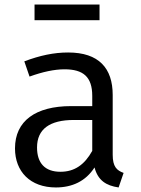

<svg xmlns="http://www.w3.org/2000/svg" viewBox="-20 -812 620 845"><path d="M418 -723V-792H132V-723ZM476 -131V-394C476 -512 415 -581 280 -581C217 -581 156 -568 87 -542L110 -475C168 -496 220 -507 264 -507C346 -507 386 -474 386 -390V-345H293C137 -345 46 -280 46 -159C46 -57 113 13 226 13C297 13 357 -14 396 -75C411 -18 447 5 502 13L524 -51C494 -62 476 -78 476 -131ZM246 -56C178 -56 143 -94 143 -163C143 -244 199 -284 305 -284H386V-148C352 -87 308 -56 246 -56Z"/></svg>

Font: Glow Sans SC Normal Book
Style: Regular
Weight: 500
Designer: Ryoko NISHIZUKA (kana, bopomofo & ideographs); Paul D. Hunt (Latin, Greek & Cyrillic); Sandoll Communications, Soo-young
Version: Version 0.93